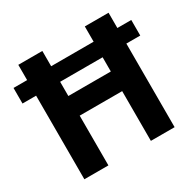

<svg xmlns="http://www.w3.org/2000/svg" viewBox="-164 -928 1108 1100"><g transform="rotate(-30 389.5 -378.5)"><path d="M90 0V-553H0V-656H90V-757H249V-656H530V-757H687V-656H779V-553H687V0H530V-329H249V0ZM249 -459H530V-553H249Z"/></g></svg>

Font: Menbere
Style: Regular
Weight: 400
Designer: Aleme Tadesse
Foundry: Sorkin Type Co
Version: Version 1.000